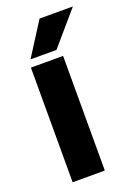

<svg xmlns="http://www.w3.org/2000/svg" viewBox="-132 -725 550 779"><g transform="rotate(-20 143.5 -335.0)"><path d="M52 -527 143 -670H287L164 -527ZM181 0H42V-495H181Z"/></g></svg>

Font: Teko Semibold
Style: Regular
Weight: 600
Designer: Manushi Parikh, Jonny Pinhorn
Foundry: Indian Type Foundry
Version: Version 1.105;PS 1.0;hotconv 1.0.78;makeotf.lib2.5.61930; tt